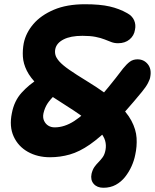

<svg xmlns="http://www.w3.org/2000/svg" viewBox="-20 -730 731 906"><path d="M468 156Q438 156 422 137.5Q406 119 412 90Q417 70 425.5 58Q434 46 444.5 35.5Q455 25 464.5 12Q474 -1 478 -23Q482 -45 476 -66.5Q470 -88 447.5 -113.5Q425 -139 379.5 -172.5Q334 -206 259 -253Q196 -292 159.5 -327.5Q123 -363 106.5 -396.5Q90 -430 88 -462Q86 -494 92 -526Q102 -575 137.5 -616.5Q173 -658 234 -684Q295 -710 381 -710Q452 -710 497.5 -699.5Q543 -689 580 -668Q604 -655 613 -634Q622 -613 617 -590Q613 -562 591.5 -544Q570 -526 537 -526Q520 -526 505.5 -531.5Q491 -537 473.5 -544Q456 -551 431 -556Q406 -561 369 -561Q313 -561 280 -544Q247 -527 241 -499Q238 -485 241.5 -471Q245 -457 260 -440Q275 -423 306.5 -401Q338 -379 392 -346Q479 -293 528.5 -247.5Q578 -202 600 -160.5Q622 -119 624.5 -79Q627 -39 618 1Q613 27 601 54Q589 81 570.5 104.5Q552 128 526.5 142Q501 156 468 156ZM216 12Q157 12 111.5 -13.5Q66 -39 44.5 -86Q23 -133 36 -196Q47 -254 82 -292.5Q117 -331 161 -358Q188 -373 212 -374.5Q236 -376 254 -359Q265 -349 262 -325.5Q259 -302 244 -287Q216 -260 203.5 -240.5Q191 -221 185 -195Q181 -175 188 -160Q195 -145 208 -137Q221 -129 238 -129Q284 -129 330.5 -159Q377 -189 433 -250.5Q489 -312 561 -407Q578 -428 593 -439Q608 -450 629 -450Q659 -450 677.5 -427Q696 -404 689 -367Q688 -357 678.5 -338.5Q669 -320 650 -297Q572 -202 512.5 -142Q453 -82 404 -48Q355 -14 309.5 -1Q264 12 216 12Z"/></svg>

Font: Shantell Sans Light
Style: Bold Italic
Weight: 700
Italic angle: -11°
Version: Version 1.011;[c5ecc13dd]